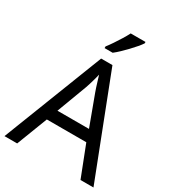

<svg xmlns="http://www.w3.org/2000/svg" viewBox="-221 -1068 1080 1192"><g transform="rotate(30 319.5 -472.0)"><path d="M545 0 459 -221H176L91 0H0L279 -717H360L638 0ZM352 -517Q349 -525 342 -546Q335 -567 328.5 -589.5Q322 -612 318 -624Q313 -604 307.5 -583.5Q302 -563 296.5 -546Q291 -529 287 -517L206 -301H432ZM466 -934Q457 -920 440 -900Q423 -880 402.5 -858.5Q382 -837 361.5 -817.5Q341 -798 323 -784H265V-796Q280 -815 297.5 -841Q315 -867 332 -894.5Q349 -922 360 -944H466Z"/></g></svg>

Font: Noto Sans Vithkuqi
Style: Regular
Weight: 400
Version: Version 1.001